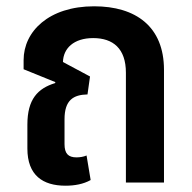

<svg xmlns="http://www.w3.org/2000/svg" viewBox="-20 -580 610 610"><path d="M188 10C217 10 245 5 268 -8L255 -86C246 -82 234 -80 223 -80C197 -80 185 -92 185 -122V-201C185 -262 213 -279 258 -280L266 -337L180 -383C181 -426 214 -459 276 -459C339 -459 380 -426 380 -349V0H501V-358C501 -496 411 -560 279 -560C135 -560 55 -480 55 -389V-360L156 -319L155 -316C100 -299 67 -265 67 -184V-108C67 -23 116 10 188 10Z"/></svg>

Font: Noto Sans Thai SemiCondensed Semi
Style: Regular
Weight: 600
Width: 4
Designer: Monotype Design Team
Foundry: Monotype Imaging Inc.
Version: Version 1.901